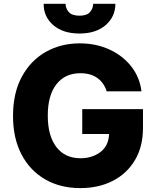

<svg xmlns="http://www.w3.org/2000/svg" viewBox="-20 -961 807 991"><path d="M530.5 -489.7Q516.7 -534.1 482.2 -558.6Q447.8 -583.1 394.9 -583.1Q315.7 -583.1 271.1 -525.9Q226.6 -468.8 226.6 -364.7Q226.6 -259.9 271 -202.1Q315.3 -144.2 396 -144.2Q454.9 -144.2 497.7 -175.8Q540.5 -207.4 543 -269.5H404.5V-397.7H718V-301.5Q718 -203.8 676.3 -134.1Q634.6 -64.3 561.6 -27.2Q488.6 9.9 394.9 9.9Q291.2 9.9 212.9 -35.3Q134.6 -80.6 90.9 -164.1Q47.2 -247.5 47.2 -362.6Q47.2 -481.5 92.9 -565.3Q138.5 -649.1 216.4 -693.2Q294.4 -737.2 391.3 -737.2Q475.5 -737.2 544.6 -705.6Q613.6 -674 657.5 -618.1Q701.3 -562.1 710.2 -489.7ZM460.9 -941.4H575.6Q575.3 -874.6 525.2 -831.3Q475.1 -788 390.3 -788Q305 -788 255 -831.3Q204.9 -874.6 205.3 -941.4H318.5Q318.5 -918 334.9 -899Q351.2 -880 390.3 -880Q428.3 -880 444.4 -898.6Q460.6 -917.3 460.9 -941.4Z"/></svg>

Font: Inter UI Extra Bold
Style: Regular
Weight: 800
Designer: Rasmus Andersson
Foundry: rsms
Version: 3.2;8d6f07862